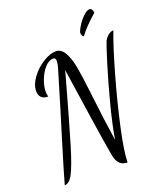

<svg xmlns="http://www.w3.org/2000/svg" viewBox="-174 -1004 1010 1201"><g transform="rotate(-20 331.5 -404.0)"><path d="M120 -163Q181 -360 258 -619Q265 -644 265 -660Q265 -683 250 -683Q219 -683 192.5 -653Q166 -623 150 -581Q134 -539 134 -505Q134 -485 139 -470Q108 -470 93.5 -485.5Q79 -501 79 -527Q79 -570 112.5 -615.5Q146 -661 193.5 -690.5Q241 -720 279 -720Q316 -720 338.5 -678.5Q361 -637 372 -574.5Q383 -512 395 -408Q416 -221 439 -72Q452 -157 485.5 -287Q519 -417 554.5 -532.5Q590 -648 600 -671Q607 -687 625 -703.5Q643 -720 663 -720Q627 -625 580 -460Q533 -295 499 -140.5Q465 14 464 87Q432 87 413 68.5Q394 50 386 6Q373 -64 343.5 -260.5Q314 -457 295 -589Q202 -254 165 -132Q128 -10 102.5 38.5Q77 87 46 87Q63 24 120 -163ZM463 -774Q463 -786 481.5 -816.5Q500 -847 524.5 -871Q549 -895 567 -895Q586 -895 589 -864Q515 -800 477 -748Q470 -751 466.5 -759.5Q463 -768 463 -774Z"/></g></svg>

Font: Dancing Script
Style: Regular
Weight: 400
Designer: Pablo Impallari
Foundry: Pablo Impallari
Version: Version 2.000